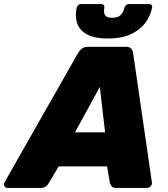

<svg xmlns="http://www.w3.org/2000/svg" viewBox="-74 -932 835 952"><path d="M-36 0Q-47 0 -52 -9.5Q-57 -19 -51 -29L313 -669Q319 -680 331 -690Q343 -700 362 -700H550Q569 -700 577 -690Q585 -680 586 -669L679 -29Q681 -16 672.5 -8Q664 0 653 0H503Q486 0 479.5 -8Q473 -16 471 -24L457 -107H217L167 -23Q163 -15 153.5 -7.5Q144 0 127 0ZM298 -276H447L421 -501ZM461 -741Q396 -741 358.5 -761Q321 -781 309 -815.5Q297 -850 306 -893Q308 -901 313.5 -906.5Q319 -912 329 -912H428Q437 -912 441 -906.5Q445 -901 443 -893Q441 -880 442.5 -868.5Q444 -857 453 -850.5Q462 -844 482 -844Q512 -844 525.5 -858.5Q539 -873 543 -893Q545 -901 551 -906.5Q557 -912 566 -912H665Q674 -912 678 -906.5Q682 -901 680 -893Q671 -850 644 -815.5Q617 -781 571.5 -761Q526 -741 461 -741Z"/></svg>

Font: Rubik ExtraBold
Style: Italic
Weight: 800
Italic angle: -12°
Designer: Hubert and Fischer
Foundry: Hubert and Fischer
Version: Version 2.300;gftools[0.9.30]